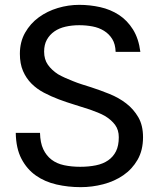

<svg xmlns="http://www.w3.org/2000/svg" viewBox="-20 -752 655 792"><path d="M313 20Q261 20 213 9Q165 -2 128 -28Q91 -54 68.5 -97Q46 -140 45 -204H145Q146 -163 158.5 -136.5Q171 -110 192.5 -93.5Q214 -77 244.5 -70.5Q275 -64 311 -64Q346 -64 375.5 -70Q405 -76 426 -90.5Q447 -105 458.5 -128Q470 -151 470 -186Q470 -216 455 -236.5Q440 -257 414 -273Q400 -281 384 -287.5Q368 -294 351 -300Q321 -310 288 -320Q255 -330 223 -342Q191 -354 161.5 -369.5Q132 -385 110 -407Q88 -429 75 -459Q62 -489 62 -530Q62 -579 83.5 -617Q105 -655 140 -680.5Q175 -706 218.5 -719Q262 -732 307 -732Q351 -732 393.5 -722.5Q436 -713 470.5 -690.5Q505 -668 528.5 -630.5Q552 -593 559 -538H457Q456 -570 443 -591Q430 -612 409 -625Q388 -638 361.5 -643Q335 -648 307 -648Q277 -648 250.5 -642Q224 -636 204.5 -622.5Q185 -609 173.5 -588.5Q162 -568 162 -539Q162 -507 177.5 -485Q193 -463 219 -446Q233 -438 248.5 -431Q264 -424 282 -417Q299 -410 318 -404Q337 -398 356 -392Q393 -380 431.5 -364.5Q470 -349 500.5 -325.5Q531 -302 550.5 -268.5Q570 -235 570 -186Q570 -132 547.5 -93Q525 -54 488.5 -29Q452 -4 406 8Q360 20 313 20Z"/></svg>

Font: Gen
Style: Regular
Weight: 400
Version: Version 1.000;PS 001.001;hotconv 1.0.56